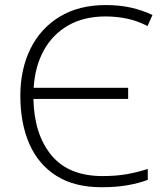

<svg xmlns="http://www.w3.org/2000/svg" viewBox="-20 -745 661 774"><path d="M405.8 -678.7Q318.8 -678.7 255.9 -643.1Q192.9 -607.4 157 -542.7Q121.1 -478 115.7 -391.1H496.6V-346.2H114.7Q117.7 -203.1 187.3 -119.1Q256.8 -35.2 394 -35.2Q448.2 -35.2 492.9 -43.2Q537.6 -51.3 575.7 -64V-20Q540 -6.3 493.9 1.7Q447.8 9.8 389.6 9.8Q279.8 9.8 207 -36.4Q134.3 -82.5 98.1 -165.5Q62 -248.5 62 -358.9Q62 -465.3 102.5 -547.9Q143.1 -630.4 220.2 -677.5Q297.4 -724.6 406.2 -724.6Q461.4 -724.6 507.3 -714.4Q553.2 -704.1 594.7 -684.6L574.7 -640.1Q534.7 -660.6 492.7 -669.7Q450.7 -678.7 405.8 -678.7Z"/></svg>

Font: Open Sans Light
Style: Regular
Weight: 300
Designer: Monotype Design Team
Foundry: Monotype Imaging Inc.
Version: Version 3.000; ttfautohint (v1.8.4)